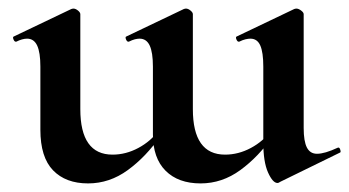

<svg xmlns="http://www.w3.org/2000/svg" viewBox="-20 -415 813 447"><path d="M447 12Q395 12 365.5 -17.5Q336 -47 336 -102V-260Q336 -293 328.5 -309Q321 -325 305 -325Q300 -325 294 -323.5Q288 -322 280 -318Q276 -317 273.5 -323Q271 -329 274 -330L408 -394Q411 -395 413 -395Q418 -395 423.5 -390.5Q429 -386 429 -382V-161Q429 -55 504 -55Q535 -55 564 -70.5Q593 -86 611 -111L616 -99Q582 -50 539.5 -19Q497 12 447 12ZM185 12Q133 12 103.5 -18.5Q74 -49 74 -113V-260Q74 -293 66.5 -309Q59 -325 43 -325Q32 -325 18 -318Q14 -317 11.5 -323Q9 -329 12 -330L146 -394Q149 -395 151 -395Q156 -395 161.5 -390.5Q167 -386 167 -382V-161Q167 -55 242 -55Q273 -55 302 -70.5Q331 -86 349 -111L354 -99Q320 -50 277.5 -19Q235 12 185 12ZM626 11Q615 11 604 -13.5Q593 -38 593 -83V-260Q593 -293 586 -309Q579 -325 563 -325Q558 -325 551.5 -323.5Q545 -322 537 -318Q533 -317 530.5 -323Q528 -329 531 -330L665 -394Q668 -395 670 -395Q675 -395 681 -390.5Q687 -386 687 -382V-117Q687 -86 694.5 -71.5Q702 -57 718 -57Q727 -57 739 -60.5Q751 -64 766 -71Q770 -73 772 -67Q774 -61 772 -60L633 8Q631 9 629.5 10Q628 11 626 11Z"/></svg>

Font: Cormorant Infant Light
Style: Regular
Weight: 300
Designer: Christian Thalmann (Catharsis Fonts)
Foundry: Catharsis Fonts
Version: Version 4.001